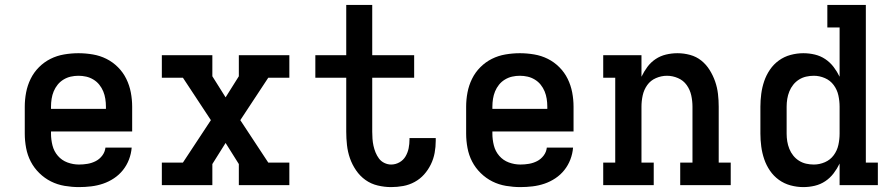

<svg xmlns="http://www.w3.org/2000/svg" viewBox="-20 -755 3640 783"><path d="M302 8Q273 8 243.5 3Q214 -2 188 -15Q162 -28 140.5 -49Q119 -70 105.5 -96Q92 -122 86.5 -151.5Q81 -181 81 -210V-320Q81 -349 86.5 -378Q92 -407 105 -433.5Q118 -460 139 -481Q160 -502 186 -515Q212 -528 241.5 -533Q271 -538 300 -538Q329 -538 358.5 -533Q388 -528 414 -515Q440 -502 461 -481Q482 -460 495 -433.5Q508 -407 513.5 -378Q519 -349 519 -320V-219H188V-210Q188 -186 194 -162Q200 -138 216 -119.5Q232 -101 255 -92.5Q278 -84 302 -84Q320 -84 337.5 -87Q355 -90 370.5 -98Q386 -106 397 -120.5Q408 -135 410 -153H517Q515 -128 506 -104.5Q497 -81 481.5 -61.5Q466 -42 445 -28Q424 -14 400.5 -6Q377 2 352 5Q327 8 302 8ZM412 -311V-320Q412 -336 409.5 -352Q407 -368 401 -382.5Q395 -397 385 -409.5Q375 -422 361 -430.5Q347 -439 331.5 -442.5Q316 -446 300 -446Q284 -446 268.5 -442.5Q253 -439 239 -430.5Q225 -422 215 -409.5Q205 -397 199 -382.5Q193 -368 190.5 -352Q188 -336 188 -320V-311Z M640 0V-92H726L840 -265L726 -438H640V-530H846V-444L900 -358L954 -444V-530H1160V-438H1074L960 -265L1074 -92H1160V0H954V-86L900 -172L846 -86V0Z M1575 8Q1548 8 1520.5 1.5Q1493 -5 1470.5 -21Q1448 -37 1432 -60.5Q1416 -84 1407 -110Q1398 -136 1395 -163.5Q1392 -191 1392 -218V-438H1266V-530H1392V-735H1498V-530H1669V-438H1498V-218Q1498 -204 1499 -189.5Q1500 -175 1503 -161Q1506 -147 1511.5 -133.5Q1517 -120 1525.5 -108.5Q1534 -97 1547.5 -90.5Q1561 -84 1575 -84Q1593 -84 1609 -93Q1625 -102 1634 -117.5Q1643 -133 1646.5 -150.5Q1650 -168 1650 -186Q1650 -187 1650 -188.5Q1650 -190 1650 -192H1757Q1757 -189 1757 -186.5Q1757 -184 1757 -181Q1757 -156 1752.5 -131.5Q1748 -107 1737 -84.5Q1726 -62 1709.5 -43.5Q1693 -25 1671 -13Q1649 -1 1624.5 3.5Q1600 8 1575 8Z M2102 8Q2073 8 2043.5 3Q2014 -2 1988 -15Q1962 -28 1940.5 -49Q1919 -70 1905.5 -96Q1892 -122 1886.5 -151.5Q1881 -181 1881 -210V-320Q1881 -349 1886.5 -378Q1892 -407 1905 -433.5Q1918 -460 1939 -481Q1960 -502 1986 -515Q2012 -528 2041.5 -533Q2071 -538 2100 -538Q2129 -538 2158.5 -533Q2188 -528 2214 -515Q2240 -502 2261 -481Q2282 -460 2295 -433.5Q2308 -407 2313.5 -378Q2319 -349 2319 -320V-219H1988V-210Q1988 -186 1994 -162Q2000 -138 2016 -119.5Q2032 -101 2055 -92.5Q2078 -84 2102 -84Q2120 -84 2137.5 -87Q2155 -90 2170.5 -98Q2186 -106 2197 -120.5Q2208 -135 2210 -153H2317Q2315 -128 2306 -104.5Q2297 -81 2281.5 -61.5Q2266 -42 2245 -28Q2224 -14 2200.5 -6Q2177 2 2152 5Q2127 8 2102 8ZM2212 -311V-320Q2212 -336 2209.5 -352Q2207 -368 2201 -382.5Q2195 -397 2185 -409.5Q2175 -422 2161 -430.5Q2147 -439 2131.5 -442.5Q2116 -446 2100 -446Q2084 -446 2068.5 -442.5Q2053 -439 2039 -430.5Q2025 -422 2015 -409.5Q2005 -397 1999 -382.5Q1993 -368 1990.5 -352Q1988 -336 1988 -320V-311Z M2440 0V-92H2489V-438H2440V-530H2596V-442Q2606 -463 2620 -482Q2634 -501 2653.5 -514Q2673 -527 2696 -532.5Q2719 -538 2743 -538Q2769 -538 2794.5 -531Q2820 -524 2840 -508Q2860 -492 2874 -469.5Q2888 -447 2896.5 -422.5Q2905 -398 2908 -372Q2911 -346 2911 -320V-92H2960V0H2754V-92H2804V-320Q2804 -343 2799 -366Q2794 -389 2780.5 -408Q2767 -427 2745 -436.5Q2723 -446 2700 -446Q2677 -446 2655 -436.5Q2633 -427 2619.5 -408Q2606 -389 2601 -366Q2596 -343 2596 -320V-92H2646V0Z M3256 8Q3230 8 3204 1Q3178 -6 3156.5 -21.5Q3135 -37 3120 -59Q3105 -81 3096.5 -106Q3088 -131 3084.5 -157.5Q3081 -184 3081 -210V-320Q3081 -346 3084.5 -372.5Q3088 -399 3096.5 -424Q3105 -449 3120 -471Q3135 -493 3156.5 -508.5Q3178 -524 3204 -531Q3230 -538 3256 -538Q3280 -538 3303 -532.5Q3326 -527 3345.5 -514Q3365 -501 3379.5 -482Q3394 -463 3404 -442V-643H3354V-735H3511V-92H3560V0H3404V-88Q3394 -67 3379.5 -48Q3365 -29 3345.5 -16Q3326 -3 3303 2.5Q3280 8 3256 8ZM3299 -84Q3322 -84 3344 -93.5Q3366 -103 3380 -122Q3394 -141 3399 -164Q3404 -187 3404 -210V-320Q3404 -343 3399 -366Q3394 -389 3380 -408Q3366 -427 3344 -436.5Q3322 -446 3299 -446Q3283 -446 3267.5 -442.5Q3252 -439 3238.5 -430.5Q3225 -422 3215 -409.5Q3205 -397 3199 -382Q3193 -367 3190.5 -351.5Q3188 -336 3188 -320V-210Q3188 -194 3190.5 -178.5Q3193 -163 3199 -148Q3205 -133 3215 -120.5Q3225 -108 3238.5 -99.5Q3252 -91 3267.5 -87.5Q3283 -84 3299 -84Z"/></svg>

Font: Iosevka Slab Semibold Extended
Style: Regular
Weight: 600
Width: 7
Monospace: yes
Designer: Belleve Invis
Foundry: Belleve Invis
Version: Version 11.1.0; ttfautohint (v1.8.3)